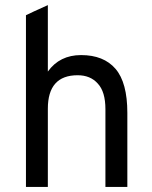

<svg xmlns="http://www.w3.org/2000/svg" viewBox="-20 -742 603 762"><path d="M83 0Q83 -170.9 83 -681.6Q104.5 -692.4 169.9 -721.7Q169.9 -656.2 169.9 -458Q216.8 -523.4 301.8 -523.4Q391.6 -523.4 438.5 -468.8Q485.4 -414.1 485.4 -293.9Q485.4 -196.3 485.4 0Q462.9 0 398.4 0Q398.4 -77.1 398.4 -308.6Q398.4 -377.9 368.2 -410.2Q338.9 -443.4 288.1 -443.4Q169.9 -443.4 169.9 -310.5Q169.9 -207 169.9 0Q148.4 0 83 0Z"/></svg>

Font: Overpass
Style: Regular
Weight: 400
Designer: Delve Withrington, Thomas Jockin
Version: Version 3.000;DELV;Overpass; ttfautohint (v1.5)